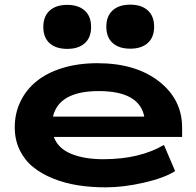

<svg xmlns="http://www.w3.org/2000/svg" viewBox="-20 -785 838 820"><path d="M420.9 -105Q576.2 -105 680.2 -166L728 -54.2Q681.6 -24.9 594.7 -4.9Q507.8 15.1 431.2 15.1Q368.7 15.1 312.7 6.3Q256.8 -2.4 207 -22.5Q157.2 -42.5 121.1 -71.8Q85 -101.1 64 -144.5Q43 -188 43 -241.2Q43 -300.3 66.9 -350.6Q90.8 -400.9 135.5 -437.5Q180.2 -474.1 247.1 -494.6Q314 -515.1 396 -515.1Q558.6 -515.1 658.2 -438Q757.8 -360.8 757.8 -240.2V-200.2H210Q227.1 -151.9 283.2 -128.4Q339.4 -105 420.9 -105ZM192.1 -739.7Q165 -715.3 165 -669.9Q165 -624.5 192.1 -600.3Q219.2 -576.2 267.1 -576.2Q314.9 -576.2 342 -600.3Q369.1 -624.5 369.1 -669.9Q369.1 -715.3 342 -739.7Q314.9 -764.2 267.1 -764.2Q219.2 -764.2 192.1 -739.7ZM206.1 -287.1H596.2Q574.7 -396 401.9 -396Q231.9 -396 206.1 -287.1ZM461.2 -740.7Q434.1 -716.3 434.1 -670.9Q434.1 -625.5 461.2 -601.3Q488.3 -577.1 536.1 -577.1Q584 -577.1 611.1 -601.3Q638.2 -625.5 638.2 -670.9Q638.2 -716.3 611.1 -740.7Q584 -765.1 536.1 -765.1Q488.3 -765.1 461.2 -740.7Z"/></svg>

Font: Messapia Bold
Style: Regular
Weight: 400
Designer: Luca Marsano
Foundry: Collletttivo
Version: Version 1.000;FEAKit 1.0